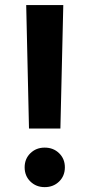

<svg xmlns="http://www.w3.org/2000/svg" viewBox="-20 -748 362 776"><path d="M97.2 -228.5 85.9 -727.5H235.8L224.1 -228.5ZM160.6 8.3Q126 8.3 102.8 -14.4Q79.6 -37.1 79.6 -71.8Q79.6 -106 102.8 -128.7Q126 -151.4 160.6 -151.4Q195.8 -151.4 219 -128.7Q242.2 -106 242.2 -71.8Q242.2 -37.1 219 -14.4Q195.8 8.3 160.6 8.3Z"/></svg>

Font: Inter Cardless Tabular Bold
Style: Bold
Weight: 700
Designer: Rasmus Andersson
Foundry: rsms
Version: Version 4.000;git-4fc901f